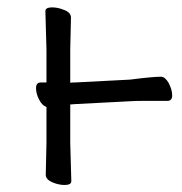

<svg xmlns="http://www.w3.org/2000/svg" viewBox="-20 -505 504 533"><path d="M342 -224 188 -216 175 -215V-108L178 -2Q178 8 161 8.5Q144 9 125 1Q107 -7 107 -20L109 -108V-208Q97 -212 88.5 -228.5Q80 -245 80 -260.5Q80 -276 93 -276H109V-367L106 -474Q106 -484 123 -484.5Q140 -485 159 -477Q177 -470 177 -456L175 -367V-275Q178 -276 182 -276H187L341 -284Q403 -292 427 -292Q438 -292 448 -275Q458 -256 458 -240.5Q458 -225 445 -225H383Q356 -225 342 -224Z"/></svg>

Font: ToneOZ-Pinyin-WenKai-Regular
Style: Regular
Weight: 400
Designer: Fontworks Inc.
Foundry: ToneOZ
Version: Version 0.240331